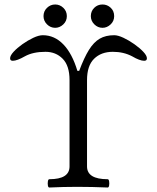

<svg xmlns="http://www.w3.org/2000/svg" viewBox="-20 -833 700 856"><path d="M200 3Q195 3 193.5 -6Q192 -15 193.5 -24.5Q195 -34 200 -34Q290 -34 290 -91V-476Q290 -540 259.5 -571Q229 -602 183 -602Q127 -602 91 -582Q56 -562 37 -562Q25 -562 25 -573Q25 -585 40.5 -602Q56 -619 80 -636Q104 -653 128.5 -664.5Q153 -676 171 -676Q223 -676 262.5 -635Q302 -594 325 -517H333Q355 -576 376.5 -610.5Q398 -645 424.5 -660.5Q451 -676 489 -676Q506 -676 530.5 -664.5Q555 -653 579 -636Q603 -619 619 -602Q635 -585 635 -573Q635 -562 623 -562Q603 -562 569 -582Q531 -602 483 -602Q431 -602 399.5 -571Q368 -540 368 -476V-91Q368 -34 460 -34Q465 -34 466.5 -24.5Q468 -15 466.5 -6Q465 3 460 3Q391 0 324 0Q262 0 200 3ZM437 -709Q416 -709 400.5 -724.5Q385 -740 385 -761Q385 -783 400 -798Q415 -813 437 -813Q458 -813 473.5 -798.5Q489 -784 489 -761Q489 -739 473 -724Q457 -709 437 -709ZM226 -709Q205 -709 189.5 -724.5Q174 -740 174 -761Q174 -783 189.5 -798Q205 -813 226 -813Q247 -813 262.5 -798Q278 -783 278 -761Q278 -739 262 -724Q246 -709 226 -709Z"/></svg>

Font: Junicode SmExp
Style: Regular
Weight: 400
Width: 6
Designer: Peter S. Baker
Version: Version 2.205; ttfautohint (v1.8.4)